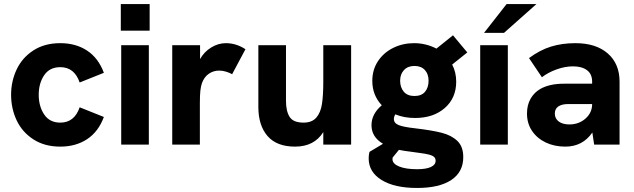

<svg xmlns="http://www.w3.org/2000/svg" viewBox="-20 -717 3144 952"><path d="M35 -247Q35 -314 62.5 -372.5Q90 -431 145.5 -467Q201 -503 279 -503Q356 -503 412 -466Q468 -429 495 -356L375 -308Q349 -384 279 -384Q226 -384 199 -344Q172 -304 172 -247Q172 -190 199 -149.5Q226 -109 279 -109Q349 -109 375 -185L495 -137Q468 -64 412 -27Q356 10 279 10Q201 10 145.5 -26Q90 -62 62.5 -120.5Q35 -179 35 -247Z M581 -493H718V0H581ZM579 -697H722V-565H579Z M834 -493H972V-424Q992 -460 1027 -481.5Q1062 -503 1100 -503Q1151 -503 1197 -473L1131 -349Q1119 -356 1101.5 -361.5Q1084 -367 1067 -367Q1038 -367 1015 -351Q992 -335 981 -304Q976 -289 973.5 -267.5Q971 -246 971 -205V0H834Z M1261 -187V-493H1398V-217Q1398 -166 1416 -137.5Q1434 -109 1485 -109Q1527 -109 1548.5 -134Q1570 -159 1576.5 -202Q1583 -245 1583 -314V-493H1721V0H1583V-62Q1538 10 1443 10Q1352 10 1306.5 -42.5Q1261 -95 1261 -187Z M1808 68Q1808 51 1812 36L1879 -4Q1822 -38 1822 -96Q1822 -152 1873 -195Q1826 -245 1826 -316Q1826 -371 1854 -413.5Q1882 -456 1929.5 -479.5Q1977 -503 2033 -503Q2092 -503 2144 -476L2226 -542L2297 -457L2222 -397Q2242 -359 2242 -312Q2242 -231 2185.5 -181.5Q2129 -132 2038 -132Q1984 -132 1940 -150Q1933 -138 1933 -127Q1933 -106 1957.5 -96.5Q1982 -87 2037 -81Q2122 -71 2170.5 -58.5Q2219 -46 2248 -18Q2277 10 2277 62Q2277 136 2217.5 175.5Q2158 215 2048 215Q1936 215 1872 175.5Q1808 136 1808 68ZM2105 -317Q2105 -350 2086.5 -370Q2068 -390 2035 -390Q2002 -390 1983 -369.5Q1964 -349 1964 -317Q1964 -284 1982 -262.5Q2000 -241 2035 -241Q2070 -241 2087.5 -262Q2105 -283 2105 -317ZM2048 122Q2093 122 2116.5 111Q2140 100 2140 80Q2140 66 2129 58.5Q2118 51 2093 46.5Q2068 42 2015 35Q1987 32 1958 26L1927 64L1926 72Q1926 95 1959 108.5Q1992 122 2048 122Z M2361 -493H2498V0H2361ZM2492 -697H2640L2479 -554H2380Z M2917 -60Q2869 10 2783 10Q2729 10 2686 -10.5Q2643 -31 2618 -68Q2593 -105 2593 -154Q2593 -196 2610.5 -227Q2628 -258 2659 -276Q2705 -302 2776 -302H2916V-312Q2916 -350 2890.5 -369Q2865 -388 2821 -388Q2782 -388 2740 -373Q2698 -358 2667 -334L2603 -429Q2657 -469 2712 -486Q2767 -503 2833 -503Q2935 -503 2993.5 -452Q3052 -401 3052 -312V0H2926ZM2803 -100Q2850 -100 2883 -129Q2916 -158 2916 -201H2796Q2766 -201 2748 -189Q2731 -177 2731 -154Q2731 -129 2750.5 -114.5Q2770 -100 2803 -100Z"/></svg>

Font: Hanken Grotesk ExtraBold
Style: Regular
Weight: 800
Designer: Alfredo Marco Pradil
Foundry: Hanken Design Co.
Version: Version 3.014